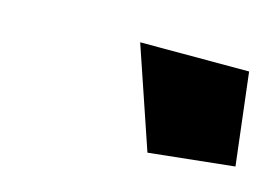

<svg xmlns="http://www.w3.org/2000/svg" viewBox="-39 -795 412 286"><g transform="rotate(15 167.0 -652.0)"><path d="M149 -730H317L334 -588L202 -574Z"/></g></svg>

Font: Raleway Thin Black
Style: Italic
Weight: 900
Italic angle: -12°
Version: Version 4.026